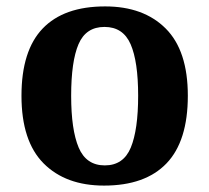

<svg xmlns="http://www.w3.org/2000/svg" viewBox="-20 -569 653 599"><path d="M304.6 10Q185 10 116 -59.3Q47 -128.7 47 -270.3Q47 -411 113.1 -480Q179.2 -549 308 -549Q428 -549 497 -480Q566 -411 566 -270.3Q566 -128.7 499.5 -59.3Q433 10 304.6 10ZM307 -53Q365 -53 388 -108.5Q411 -164 411 -270.5Q411 -377 387.5 -431Q364 -485 306 -485Q248 -485 225 -431.2Q202 -377.5 202 -270Q202 -164 225.5 -108.5Q249 -53 307 -53Z"/></svg>

Font: Noto Serif Test
Style: Regular
Weight: 400
Version: Version 1.000